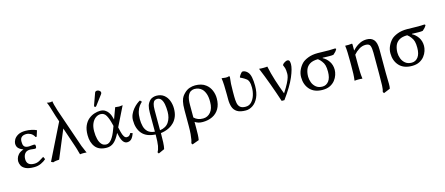

<svg xmlns="http://www.w3.org/2000/svg" viewBox="-58 -1465 5657 2441"><g transform="rotate(-15 2770.0 -244.0)"><path d="M233.4 -422.9Q217.3 -422.9 198.2 -417.7Q179.2 -412.6 165.5 -395.5Q151.9 -378.4 151.9 -343.8Q151.9 -307.6 161.9 -290Q171.9 -272.5 189.7 -267.1Q207.5 -261.7 230 -261.7Q231 -261.7 245.8 -263.4Q260.7 -265.1 276.6 -266.1Q292.5 -267.1 294.4 -267.1Q309.6 -267.1 312 -258.5Q314.5 -250 314.5 -240.7Q314.5 -231 311.5 -222.2Q308.6 -213.4 293.5 -213.4Q289.6 -213.4 275.6 -214.8Q261.7 -216.3 248 -217.8Q234.4 -219.2 229 -219.2Q184.1 -219.2 161.9 -190.7Q139.6 -162.1 139.6 -117.7Q139.6 -31.7 237.8 -31.7Q274.4 -31.7 305.7 -48.8Q336.9 -65.9 368.2 -86.9L384.8 -52.7Q358.4 -28.3 316.9 -9Q275.4 10.3 225.6 10.3Q153.8 10.3 114.5 -9Q75.2 -28.3 60.8 -57.6Q46.4 -86.9 46.4 -114.3Q46.4 -127.4 52.5 -151.6Q58.6 -175.8 80.8 -201.2Q103 -226.6 150.4 -242.7Q111.3 -257.8 89.1 -280Q66.9 -302.2 66.9 -341.3Q66.9 -362.3 82 -391.6Q97.2 -420.9 134.5 -443.1Q171.9 -465.3 234.4 -465.3Q274.4 -465.3 313.7 -456.8Q353 -448.2 377.4 -436L379.4 -432.6L355 -356L341.3 -355Q321.3 -392.1 292.7 -407.5Q264.2 -422.9 233.4 -422.9Z M794.9 -115.2 709 -369.1 555.2 0Q534.2 1 513.4 3.7Q492.7 6.3 474.6 13.2L448.2 0L681.6 -470.7L655.8 -546.9Q647.5 -574.7 638.4 -603.8Q629.4 -632.8 622.6 -655.3Q615.7 -677.7 613.8 -683.6L602.1 -716.3Q597.7 -726.1 594.5 -733.2Q591.3 -740.2 591.3 -740.2Q612.3 -734.4 630.4 -734.4Q630.4 -734.4 643.1 -734.9Q655.8 -735.4 664.6 -738.8Q665.5 -733.4 666.5 -723.4Q667.5 -713.4 673.8 -689Q674.8 -688 679.2 -672.1Q683.6 -656.2 689.2 -637.7Q694.8 -619.1 697.3 -609.9L875 -93.3Q889.2 -61.5 895 -46.6Q900.9 -31.7 905 -22.5Q909.2 -13.2 916.5 2.9Q916.5 2.9 911.9 1.5Q907.2 0 882.8 0Q882.8 0 874.8 0Q866.7 0 856.4 0Q841.3 1 835.4 2Q829.6 2.9 829.6 2.9Q822.3 -21 818.1 -37.4Q814 -53.7 809.1 -70.8Q804.2 -87.9 794.9 -115.2Z M1386.7 -202.1 1400.9 -140.6Q1422.4 -53.7 1460.4 -53.7Q1481 -53.7 1491.9 -61.8Q1502.9 -69.8 1517.1 -93.3L1545.4 -84Q1528.3 -34.2 1506.1 -12Q1483.9 10.3 1449.2 10.3Q1390.6 10.3 1365.2 -96.2L1355.5 -137.7Q1316.9 -59.6 1276.4 -24.7Q1235.8 10.3 1182.1 10.3Q1080.1 10.3 1032.5 -49.6Q984.9 -109.4 984.9 -207.5Q984.9 -281.2 1007.1 -330.8Q1029.3 -380.4 1064.9 -409.7Q1100.6 -439 1141.4 -452.1Q1182.1 -465.3 1217.8 -465.3Q1255.4 -465.3 1280.5 -450Q1305.7 -434.6 1321.8 -411.9Q1337.9 -389.2 1346.2 -366Q1354.5 -342.8 1357.9 -327.1Q1361.3 -311.5 1361.3 -311.5L1416 -460Q1428.2 -460 1441.9 -457.5Q1455.6 -455.1 1466.8 -455.1Q1478.5 -455.1 1490.7 -457.5Q1502.9 -460 1514.2 -460ZM1333.5 -235.4 1328.1 -257.8Q1310.1 -334 1285.2 -378.4Q1260.3 -422.9 1212.9 -422.9Q1177.7 -422.9 1147 -400.6Q1116.2 -378.4 1097.2 -335.9Q1078.1 -293.5 1078.1 -232.4Q1078.1 -174.8 1089.4 -129.9Q1100.6 -85 1124.3 -58.3Q1147.9 -31.7 1187.5 -31.7Q1224.1 -31.7 1257.1 -74.2Q1290 -116.7 1316.9 -191.9ZM1248 -723.1Q1263.2 -723.1 1277.8 -712.4Q1292.5 -701.7 1292.5 -686Q1292.5 -675.3 1285.6 -666.5L1188.5 -537.1Q1182.1 -528.8 1175.3 -528.8Q1161.1 -528.8 1161.1 -543Q1161.1 -546.9 1163.1 -553.2L1217.8 -705.1Q1224.1 -723.1 1248 -723.1Z M1892.6 8.3Q1892.6 76.2 1890.1 129.2Q1887.7 182.1 1879.4 216.3L1799.8 252L1787.6 233.4Q1805.7 205.6 1814.5 156.2Q1823.2 106.9 1823.2 8.3Q1702.6 1 1647 -65.2Q1591.3 -131.3 1591.3 -240.7Q1591.3 -282.2 1607.7 -318.1Q1624 -354 1648.4 -383.3Q1672.9 -412.6 1698.2 -432.4Q1723.6 -452.1 1741.7 -460.9L1762.2 -439Q1744.1 -423.8 1724.4 -397.5Q1704.6 -371.1 1691.9 -330.3Q1679.2 -289.6 1679.2 -231Q1679.2 -181.2 1690.4 -136.7Q1701.7 -92.3 1732.4 -63.2Q1763.2 -34.2 1823.2 -28.3V-275.4Q1823.2 -334 1833.7 -369.4Q1844.2 -404.8 1874.5 -436Q1892.6 -452.1 1915.3 -458.7Q1938 -465.3 1957.5 -465.3Q2018.1 -465.3 2057.4 -434.6Q2096.7 -403.8 2115.2 -354.5Q2133.8 -305.2 2133.8 -251Q2133.8 -189.9 2116 -146Q2098.1 -102.1 2069.3 -72.8Q2040.5 -43.5 2007.6 -26.4Q1974.6 -9.3 1943.8 -1.5Q1913.1 6.3 1892.6 8.3ZM2045.4 -231Q2045.4 -286.1 2037.4 -329.6Q2029.3 -373 2010 -398.4Q1990.7 -423.8 1957.5 -423.8Q1938 -423.8 1923.1 -413.3Q1908.2 -402.8 1899.7 -374.8Q1891.1 -346.7 1891.1 -292.5V-29.3Q1971.7 -40.5 2008.5 -96.2Q2045.4 -151.9 2045.4 -231Z M2333.5 219.2 2243.7 252 2232.4 233.4Q2239.7 215.3 2244.9 188.2Q2250 161.1 2253.9 118.7Q2257.8 76.2 2257.8 10.3V-195.3Q2257.8 -268.1 2267.8 -309.1Q2277.8 -350.1 2293 -371.1Q2308.1 -392.1 2322.3 -405.8Q2356 -439.9 2393.8 -452.6Q2431.6 -465.3 2468.3 -465.3Q2507.8 -465.3 2544.2 -455.3Q2580.6 -445.3 2608.4 -422.9Q2649.9 -391.1 2671.4 -340.8Q2692.9 -290.5 2692.9 -234.4Q2692.9 -153.8 2660.9 -99.1Q2628.9 -44.4 2572.5 -17.1Q2516.1 10.3 2444.8 10.3Q2411.1 10.3 2387.9 3.2Q2364.7 -3.9 2342.3 -18.1V64.9Q2342.3 110.4 2341.1 148.9Q2339.8 187.5 2333.5 219.2ZM2599.6 -210.9Q2600.6 -275.4 2585.9 -317.9Q2571.3 -360.4 2546.9 -384.8Q2526.9 -404.8 2501.5 -413.8Q2476.1 -422.9 2447.3 -422.9Q2424.8 -422.9 2400.4 -409.7Q2376 -396.5 2359.1 -357.7Q2342.3 -318.8 2342.3 -241.7V-76.2Q2366.7 -52.7 2395.3 -42.2Q2423.8 -31.7 2460 -31.7Q2520.5 -31.7 2560.1 -79.1Q2599.6 -126.5 2599.6 -210.9Z M2913.1 -266.1V-200.2Q2913.1 -151.9 2919.7 -114.7Q2926.3 -77.6 2949.5 -56.9Q2972.7 -36.1 3021.5 -36.1Q3067.9 -36.1 3098.6 -68.6Q3129.4 -101.1 3145 -150.1Q3160.6 -199.2 3160.6 -251Q3160.6 -302.2 3151.1 -327.6Q3141.6 -353 3127.7 -364.7Q3113.8 -376.5 3099.1 -384.8Q3089.4 -390.1 3078.1 -397Q3066.9 -403.8 3046.9 -412.6Q3046.9 -412.6 3046.9 -416.7Q3046.9 -420.9 3046.9 -420.9Q3051.3 -430.2 3060.1 -444.1Q3068.8 -458 3079.6 -468.8Q3090.3 -479.5 3099.1 -479.5Q3117.2 -479.5 3134 -469.7Q3150.9 -460 3161.6 -448.2Q3186 -422.9 3195.6 -373.3Q3205.1 -323.7 3205.1 -264.2Q3205.1 -171.9 3177 -110.8Q3148.9 -49.8 3104.2 -19.8Q3059.6 10.3 3012.2 10.3Q2937.5 10.3 2897.9 -14.6Q2858.4 -39.6 2843.8 -83.5Q2829.1 -127.4 2829.1 -183.1V-249Q2829.1 -308.6 2826.7 -368.4Q2824.2 -428.2 2817.9 -462.4L2820.3 -465.3Q2843.3 -460.9 2868.7 -459.5Q2894 -458 2914.1 -465.3Q2924.3 -465.3 2924.3 -455.1Q2918 -405.8 2915.5 -365.7Q2913.1 -325.7 2913.1 -266.1Z M3535.6 -74.2Q3581.1 -144.5 3602.8 -187.7Q3624.5 -231 3632.1 -258.1Q3639.6 -285.2 3639.6 -303.2Q3639.6 -356 3632.1 -379.9Q3624.5 -403.8 3615.2 -424.8Q3623.5 -441.9 3646.5 -455.1Q3669.4 -468.3 3680.7 -468.3Q3705.6 -468.3 3711.2 -450.4Q3716.8 -432.6 3716.8 -410.6Q3716.8 -352.1 3671.9 -245.8Q3627 -139.6 3517.6 10.3H3481.4Q3443.4 -106 3399.4 -226.3Q3355.5 -346.7 3309.1 -458Q3321.3 -456.1 3336.9 -455.6Q3352.5 -455.1 3364.7 -455.1Q3377 -455.1 3392.1 -455.6Q3407.2 -456.1 3418 -458Q3437 -364.7 3468.3 -266.8Q3499.5 -168.9 3535.6 -74.2Z M4269 -385.7Q4257.8 -383.3 4244.9 -382.8Q4231.9 -382.3 4219.2 -382.3Q4206.5 -382.3 4187 -382.8Q4167.5 -383.3 4150.6 -384Q4133.8 -384.8 4127.4 -384.8L4125.5 -379.4Q4172.9 -355 4204.1 -307.9Q4235.4 -260.7 4235.4 -197.3Q4235.4 -167.5 4223.9 -131.3Q4212.4 -95.2 4187.3 -63Q4162.1 -30.8 4122.1 -10.3Q4082 10.3 4023.4 10.3Q3914.1 10.3 3856 -53.2Q3797.9 -116.7 3797.9 -216.3Q3797.9 -265.1 3818.4 -310.1Q3838.9 -355 3871.6 -388.2Q3898.9 -415.5 3953.1 -436.8Q4007.3 -458 4079.6 -458Q4116.7 -458 4154.8 -456.5Q4192.9 -455.1 4230 -455.1Q4270 -455.1 4311.5 -458L4322.3 -448.2Q4312.5 -429.2 4299.8 -414.8Q4287.1 -400.4 4269 -385.7ZM4030.8 -30.8Q4082 -30.8 4114.3 -73Q4146.5 -115.2 4146.5 -196.3Q4146.5 -247.1 4137.9 -278.8Q4129.4 -310.5 4108.4 -336.9Q4091.3 -361.3 4063.5 -382.3Q3996.1 -382.3 3956.5 -357.7Q3917 -333 3901.4 -291.5Q3885.7 -250 3885.7 -199.2Q3885.7 -163.1 3899.9 -124Q3914.1 -85 3946.5 -57.9Q3979 -30.8 4030.8 -30.8Z M4539.1 -370.1Q4549.3 -383.3 4575 -405.8Q4600.6 -428.2 4639.2 -446.8Q4677.7 -465.3 4727.5 -465.3Q4787.1 -465.3 4819.6 -427.2Q4852.1 -389.2 4852.1 -297.9V6.3Q4852.1 46.4 4853.5 84.2Q4855 122.1 4855 152.8Q4855 171.9 4854 187.7Q4853 203.6 4849.6 216.3L4763.7 252L4752.4 233.4Q4762.7 205.6 4764.9 150.9Q4767.1 96.2 4767.1 6.3V-278.8Q4767.1 -337.9 4755.4 -369.9Q4743.7 -401.9 4694.8 -401.9Q4650.4 -401.9 4609.1 -376.5Q4567.9 -351.1 4537.1 -314.5V-190.9Q4537.1 -130.4 4538.6 -87.9Q4540 -45.4 4546.4 0L4544.4 2.9Q4535.2 1 4519.5 0.5Q4503.9 0 4494.6 0Q4484.9 0 4469.5 0.5Q4454.1 1 4444.8 2.9L4442.9 0Q4449.2 -43.5 4450.7 -87.4Q4452.1 -131.3 4452.1 -190.9V-249Q4452.1 -308.6 4450.2 -364.7Q4448.2 -420.9 4442.9 -455.1L4444.8 -458Q4462.4 -457 4488 -457.5Q4513.7 -458 4530.8 -460.9Q4537.1 -460.9 4537.1 -450.2V-373Z M5444.3 -385.7Q5433.1 -383.3 5420.2 -382.8Q5407.2 -382.3 5394.5 -382.3Q5381.8 -382.3 5362.3 -382.8Q5342.8 -383.3 5325.9 -384Q5309.1 -384.8 5302.7 -384.8L5300.8 -379.4Q5348.1 -355 5379.4 -307.9Q5410.6 -260.7 5410.6 -197.3Q5410.6 -167.5 5399.2 -131.3Q5387.7 -95.2 5362.5 -63Q5337.4 -30.8 5297.4 -10.3Q5257.3 10.3 5198.7 10.3Q5089.4 10.3 5031.2 -53.2Q4973.1 -116.7 4973.1 -216.3Q4973.1 -265.1 4993.7 -310.1Q5014.2 -355 5046.9 -388.2Q5074.2 -415.5 5128.4 -436.8Q5182.6 -458 5254.9 -458Q5292 -458 5330.1 -456.5Q5368.2 -455.1 5405.3 -455.1Q5445.3 -455.1 5486.8 -458L5497.6 -448.2Q5487.8 -429.2 5475.1 -414.8Q5462.4 -400.4 5444.3 -385.7ZM5206.1 -30.8Q5257.3 -30.8 5289.6 -73Q5321.8 -115.2 5321.8 -196.3Q5321.8 -247.1 5313.2 -278.8Q5304.7 -310.5 5283.7 -336.9Q5266.6 -361.3 5238.8 -382.3Q5171.4 -382.3 5131.8 -357.7Q5092.3 -333 5076.7 -291.5Q5061 -250 5061 -199.2Q5061 -163.1 5075.2 -124Q5089.4 -85 5121.8 -57.9Q5154.3 -30.8 5206.1 -30.8Z"/></g></svg>

Font: Kurinto Seri
Style: Regular
Weight: 400
Designer: Kurinto was developed by Clint Goss from a range of fonts that are compatible with the SIL Open Font License Version 1.1
Foundry: Clinton F. Goss
Version: Version 2.196; July 25, 2020